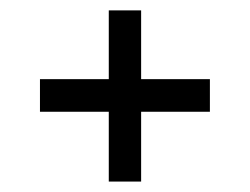

<svg xmlns="http://www.w3.org/2000/svg" viewBox="-20 -452 479 368"><path d="M188.5 -104V-432.1H250.5V-104ZM56.6 -237.8V-300.3H382.3V-237.8Z"/></svg>

Font: Harmattan Medium
Style: Regular
Weight: 500
Designer: George W. Nuss III and SIL International
Foundry: SIL International
Version: Version 4.000